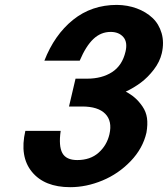

<svg xmlns="http://www.w3.org/2000/svg" viewBox="-20 -755 689 788"><path d="M162.1 -505.9Q203.6 -612.3 279.8 -673.6Q356 -734.9 460 -734.9Q503.4 -734.4 541.3 -720.5Q579.1 -706.5 605.7 -681.6Q632.3 -656.7 643.3 -618.7Q654.3 -580.6 644 -536.1Q635.7 -501 611.1 -469Q586.4 -437 557.9 -415.8Q529.3 -394.5 496.1 -378.9Q516.6 -368.2 533.2 -354Q549.8 -339.8 564.7 -318.1Q579.6 -296.4 583.3 -270.5Q586.9 -244.6 581.1 -210.9Q566.4 -146 516.4 -93.8Q466.3 -41.5 400.4 -14.2Q334.5 13.2 268.1 13.2Q162.6 13.2 111.1 -49.6Q59.6 -112.3 84 -217.8H229Q220.2 -155.8 235.8 -127Q251.5 -98.1 296.9 -98.1Q350.6 -98.1 384.5 -128.2Q418.5 -158.2 429.2 -204.1Q441.4 -257.8 412.1 -287.8Q382.8 -317.9 316.9 -317.9H263.2L290 -432.1H336.9Q398.4 -432.1 440.2 -459.2Q481.9 -486.3 495.1 -543Q504.4 -582 486.1 -603Q467.8 -624 434.1 -624Q394 -624 363.3 -595Q332.5 -565.9 307.1 -505.9Z"/></svg>

Font: Perun
Style: Bold Italic
Weight: 700
Italic angle: -12°
Foundry: Copyright (c) Stefan Peev, Context Ltd, 2016
Version: Version 001.000